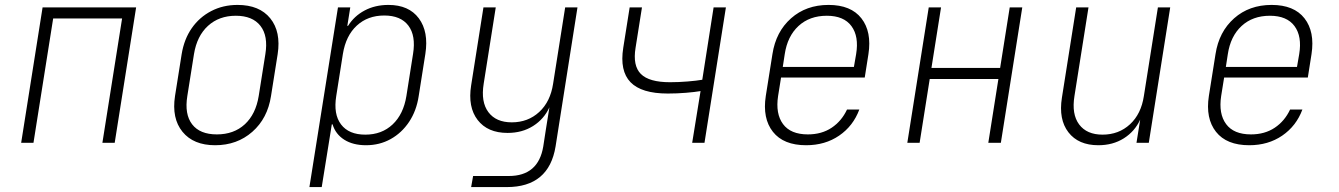

<svg xmlns="http://www.w3.org/2000/svg" viewBox="-20 -580 5440 780"><path d="M66 0 153 -550H533L446 0H396L476 -505H196L116 0Z M854 10Q766 10 721.5 -44.5Q677 -99 691 -190L718 -360Q728 -421 759 -465.5Q790 -510 838 -535Q886 -560 945 -560Q1034 -560 1078 -505.5Q1122 -451 1108 -360L1081 -190Q1067 -99 1005 -44.5Q943 10 854 10ZM861 -34Q930 -34 974.5 -75Q1019 -116 1031 -190L1058 -360Q1070 -434 1038 -475Q1006 -516 938 -516Q870 -516 825 -475Q780 -434 768 -360L741 -190Q729 -116 760.5 -75Q792 -34 861 -34Z M1237 180 1353 -550H1403L1391 -475H1394Q1419 -515 1461.5 -537.5Q1504 -560 1558 -560Q1641 -560 1681.5 -505.5Q1722 -451 1708 -361L1681 -190Q1672 -130 1642 -85Q1612 -40 1567 -15Q1522 10 1467 10Q1414 10 1378.5 -12.5Q1343 -35 1331 -75H1328L1316 0L1287 180ZM1464 -33Q1531 -33 1575 -74.5Q1619 -116 1631 -190L1658 -361Q1670 -435 1639 -476Q1608 -517 1541 -517Q1474 -517 1429.5 -476Q1385 -435 1373 -361L1346 -190Q1334 -116 1365.5 -74.5Q1397 -33 1464 -33Z M1894 180 1902 135H2047Q2167 135 2187 15L2197 -50L2212 -144Q2190 -96 2145.5 -68Q2101 -40 2042 -40Q1961 -40 1920.5 -92.5Q1880 -145 1894 -233L1944 -550H1994L1945 -240Q1933 -166 1964 -124.5Q1995 -83 2059 -83Q2125 -83 2170.5 -125Q2216 -167 2227 -240L2276 -550H2326L2237 15Q2210 180 2039 180Z M2792 0 2826 -210Q2803 -206 2766.5 -203Q2730 -200 2693 -200Q2586 -200 2541.5 -246Q2497 -292 2512 -386L2538 -550H2588L2562 -386Q2550 -313 2583.5 -279.5Q2617 -246 2702 -246Q2737 -246 2773.5 -249Q2810 -252 2833 -256L2879 -550H2929L2842 0Z M3255 10Q3163 10 3120 -44.5Q3077 -99 3091 -190L3118 -360Q3132 -451 3193.5 -505.5Q3255 -560 3346 -560Q3437 -560 3479.5 -505.5Q3522 -451 3508 -360L3493 -265H3153L3141 -190Q3130 -118 3161 -76Q3192 -34 3262 -34Q3318 -34 3358.5 -61Q3399 -88 3421 -135H3471Q3446 -68 3389 -29Q3332 10 3255 10ZM3160 -308H3449L3458 -360Q3470 -432 3439 -474Q3408 -516 3339 -516Q3269 -516 3224 -474.5Q3179 -433 3168 -360Z M3666 0 3753 -550H3803L3764 -304H4043L4082 -550H4133L4046 0H3995L4036 -259H3757L3716 0Z M4442 10Q4361 10 4320.5 -42.5Q4280 -95 4294 -183L4352 -550H4402L4345 -190Q4333 -116 4364 -74.5Q4395 -33 4459 -33Q4525 -33 4570.5 -75Q4616 -117 4627 -190L4684 -550H4734L4647 0H4597L4612 -94Q4590 -46 4545.5 -18Q4501 10 4442 10Z M5055 10Q4963 10 4920 -44.5Q4877 -99 4891 -190L4918 -360Q4932 -451 4993.5 -505.5Q5055 -560 5146 -560Q5237 -560 5279.5 -505.5Q5322 -451 5308 -360L5293 -265H4953L4941 -190Q4930 -118 4961 -76Q4992 -34 5062 -34Q5118 -34 5158.5 -61Q5199 -88 5221 -135H5271Q5246 -68 5189 -29Q5132 10 5055 10ZM4960 -308H5249L5258 -360Q5270 -432 5239 -474Q5208 -516 5139 -516Q5069 -516 5024 -474.5Q4979 -433 4968 -360Z"/></svg>

Font: NKDuy Mono Thin
Style: Italic
Weight: 100
Italic angle: -9°
Monospace: yes
Designer: NKDuy
Foundry: NKDuy
Version: Version 2.251; ttfautohint (v1.8.4.7-5d5b)